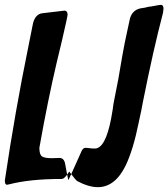

<svg xmlns="http://www.w3.org/2000/svg" viewBox="-61 -774 697 795"><path d="M344 1Q306 1 257 -25H258Q252 -29 234 -53L277 -149Q283 -162 294 -162Q300 -162 305.5 -161Q311 -160 316.5 -159.5Q322 -159 332 -159Q375 -159 399 -282Q407 -326 409 -345Q430 -446 446 -546Q455 -597 466 -646L477 -697Q488 -737 531 -741Q539 -742 548 -744.5Q557 -747 564 -747Q600 -754 605 -754Q616 -754 616 -738L614 -721Q573 -565 530 -348Q524 -314 517 -284L513 -265Q491 -156 460 -90Q416 1 344 1ZM-32 -9Q-41 -9 -41 -26L-40 -33Q1 -310 57 -584L76 -679Q86 -715 113 -719L206 -730Q218 -730 219 -714Q219 -707 197 -612L174 -516Q137 -359 102 -162Q102 -133 113.5 -126Q125 -119 153 -119L185 -120Q205 -120 209 -94L217 -51Q204 -33 195 -33Q63 -33 -22 -11ZM222 -28 217 -51 226 -64Q228 -60 230.5 -57.5Q233 -55 234 -53Z"/></svg>

Font: Bangerz
Style: Regular
Weight: 400
Designer: vernon adams
Foundry: Vernon Adams
Version: Version 2.10;February 7, 2025;FontCreator 13.0.0.2683 64-bit